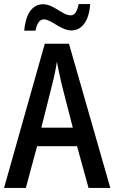

<svg xmlns="http://www.w3.org/2000/svg" viewBox="-20 -932 567 952"><path d="M100 -780H156C163 -817 177 -836 198 -836C233 -836 283 -781 334 -781C385 -781 422 -827 427 -912H370C363 -877 352 -856 330 -856C290 -856 246 -911 194 -911C132 -911 106 -849 100 -780ZM419 0H527L322 -715H202L0 0H108L164 -207H362ZM286 -513 341 -299H185L239 -514C248 -548 257 -591 262 -626C268 -594 278 -548 286 -513Z"/></svg>

Font: Noto Sans Arabic Cond Med
Style: Regular
Weight: 500
Width: 3
Designer: Monotype Design Team, Nadine Chahine, Nizar Qandah and Khaled Hosny
Foundry: Monotype Imaging Inc.
Version: Version 2.012